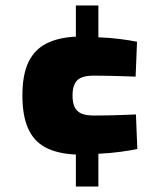

<svg xmlns="http://www.w3.org/2000/svg" viewBox="-20 -602 594 703"><path d="M257.8 81.1V-36.2Q189.8 -39.1 146.5 -62.2Q103.2 -85.3 82.6 -132.3Q62 -179.2 62 -252.2Q62 -328.5 84.3 -374.7Q106.6 -420.9 150.3 -442.9Q194.1 -464.9 257.8 -467.8V-582.1H340.2V-465.4Q382.5 -464 421.1 -458.9Q459.7 -453.8 481.7 -449.1L476.6 -321.5Q459.5 -322 431.3 -323Q403.2 -324 373.9 -324.5Q344.6 -325 323.1 -325Q279.5 -325 262.6 -307.8Q245.6 -290.5 245.6 -252.2Q245.6 -226.8 253 -210.6Q260.4 -194.3 277.4 -186.6Q294.3 -179 323.5 -179Q346.4 -179 374.3 -179.5Q402.3 -180 430.1 -181Q457.9 -182 477.7 -183L482.8 -56.4Q461.5 -51.7 422.9 -46.4Q384.3 -41 340.2 -39V81.1Z"/></svg>

Font: TitilliumWeb ExtraLight
Style: Regular
Weight: 400
Designer: Mohamed Gaber, Accademia di Belle Arti di Urbino and others
Foundry: Kief Type Foundry, Accademia di Belle Arti di Urbino and others
Version: Version 3.000; ttfautohint (v1.8.2)